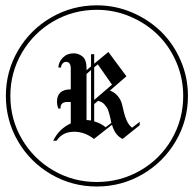

<svg xmlns="http://www.w3.org/2000/svg" viewBox="-20 -563 718 710"><path d="M224.2 -334.2Q216.7 -334.2 211.2 -327.9Q205.8 -321.7 205.8 -313.3H195.8Q196.7 -334.2 212.5 -350Q228.3 -365.8 252.5 -365.8Q270.8 -365.8 285.4 -353.8Q300 -341.7 300 -310V-303.3L316.7 -317.5V-362.5H328.3V-327.5L380.8 -370.8L447.5 -280.8L386.7 -228.3Q405 -220.8 415.8 -207.5Q426.7 -194.2 430.8 -178.8Q435 -163.3 438.3 -147.9Q441.7 -132.5 448.8 -116.7Q455.8 -100.8 468.3 -90.8L496.7 -112.5V-100L433.3 -49.2Q405 -62.5 394.2 -101.7L327.5 -49.2Q293.3 -75.8 254.2 -75.8Q210.8 -75.8 189.2 -42.5H176.7Q198.3 -86.7 241.7 -106.7V-185.8H227.5Q215 -185.8 208.8 -179.2Q202.5 -172.5 204.2 -161.7H195.8Q190.8 -174.2 190.8 -186.7Q190.8 -232.5 241.7 -232.5V-309.2Q241.7 -334.2 224.2 -334.2ZM338.3 -543.3Q406.7 -543.3 468.8 -516.7Q530.8 -490 576.2 -445.4Q621.7 -400.8 648.3 -338.8Q675 -276.7 675 -208.3Q675 -117.5 629.6 -40.4Q584.2 36.7 506.7 81.7Q429.2 126.7 337.9 126.7Q246.7 126.7 169.2 81.7Q91.7 36.7 46.7 -40.4Q1.7 -117.5 1.7 -208.3Q1.7 -299.2 46.7 -376.2Q91.7 -453.3 169.2 -498.3Q246.7 -543.3 338.3 -543.3ZM657.5 -208.3Q657.5 -273.3 632.5 -332.1Q607.5 -390.8 564.6 -433.3Q521.7 -475.8 462.5 -501.3Q403.3 -526.7 338.3 -526.7Q250.8 -526.7 177.5 -484.2Q104.2 -441.7 61.2 -368.3Q18.3 -295 18.3 -208.3Q18.3 -121.7 61.2 -48.3Q104.2 25 177.5 67.5Q250.8 110 337.9 110Q425 110 498.8 67.5Q572.5 25 615 -48.3Q657.5 -121.7 657.5 -208.3ZM300 -119.2Q308.3 -118.3 316.7 -117.5Q316.7 -148.3 316.7 -210.4Q316.7 -272.5 316.7 -304.2L300 -289.2ZM328.3 -114.2Q352.5 -107.5 370.8 -92.5L391.7 -108.3Q390.8 -113.3 388.8 -123.3Q386.7 -133.3 385 -138.8Q383.3 -144.2 380.8 -152.5Q378.3 -160.8 375 -165.4Q371.7 -170 367.1 -175.8Q362.5 -181.7 356.2 -185Q350 -188.3 342.5 -190L328.3 -178.3ZM328.3 -314.2Q328.3 -294.2 328.3 -253.8Q328.3 -213.3 328.3 -193.3L394.2 -250L341.7 -325Z"/></svg>

Font: Chomsky
Style: Regular
Weight: 400
Version: Version 2.3